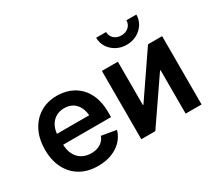

<svg xmlns="http://www.w3.org/2000/svg" viewBox="-140 -1032 1471 1317"><g transform="rotate(-30 596.0 -373.5)"><path d="M304.2 11.2Q222.7 11.2 163.8 -23.4Q105 -58.1 73.2 -120.6Q41.5 -183.1 41.5 -267.6Q41.5 -350.6 73 -413.8Q104.5 -477.1 161.9 -512.7Q219.2 -548.3 296.4 -548.3Q347.2 -548.3 392.3 -531.7Q437.5 -515.1 471.9 -481.2Q506.3 -447.3 526.1 -395.8Q545.9 -344.2 545.9 -273.9V-235.4H99.1V-321.3H482.4L423.8 -296.4Q423.8 -342.3 409.4 -376.7Q395 -411.1 366.7 -430.2Q338.4 -449.2 297.4 -449.2Q255.9 -449.2 226.6 -429.9Q197.3 -410.6 181.9 -377.7Q166.5 -344.7 166.5 -304.2V-245.1Q166.5 -194.8 183.8 -159.7Q201.2 -124.5 232.7 -106.2Q264.2 -87.9 306.2 -87.9Q334.5 -87.9 357.4 -96.2Q380.4 -104.5 396.7 -120.4Q413.1 -136.2 421.4 -159.2L537.6 -139.2Q525.4 -94.2 493.2 -60.3Q460.9 -26.4 413.1 -7.6Q365.2 11.2 304.2 11.2Z M1127 0H1001V-343.8H996.6L760.7 0H649.9V-541H776.4V-197.8H780.8L1015.1 -541H1127ZM888.7 -610.8Q843.8 -610.8 807.9 -630.4Q772 -649.9 750.7 -683.3Q729.5 -716.8 729.5 -757.8H808.1Q808.1 -726.1 830.8 -705.3Q853.5 -684.6 888.7 -684.6Q923.3 -684.6 946.3 -705.3Q969.2 -726.1 969.2 -757.8H1047.9Q1047.9 -716.8 1026.9 -683.6Q1005.9 -650.4 970 -630.6Q934.1 -610.8 888.7 -610.8Z"/></g></svg>

Font: Inter 17pt SemiBold
Style: Regular
Weight: 600
Version: Version 4.001;git-66647c0bb